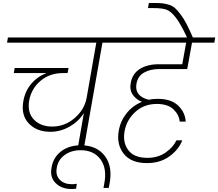

<svg xmlns="http://www.w3.org/2000/svg" viewBox="-20 -990 1457 1282"><path d="M27 -705 33 -740H821L814 -705H664L540 0H499L540 -235Q505 -179 444.5 -144.5Q384 -110 316 -110Q225 -110 172 -166Q119 -222 136 -315Q147 -380 187.5 -429Q228 -478 290 -502H72L78 -536H438L431 -502H400Q312 -502 251 -450.5Q190 -399 175 -320Q161 -239 206 -192Q251 -145 329 -145Q412 -145 477.5 -201Q543 -257 558 -334L623 -705Z M456 272Q392 272 352 233Q312 194 324 130Q335 61 388 20.5Q441 -20 520 -20Q626 -20 680.5 52Q735 124 710 245Q710 248 708 255Q706 262 706 265H671L676 237Q696 135 651 74Q606 13 519 13Q455 13 411 45.5Q367 78 359 131Q350 180 379 210Q408 240 460 240Q476 240 493 237L488 270Q478 272 456 272Z M1197 -53Q1174 8 1112 53.5Q1050 99 961 99Q855 99 806 36.5Q757 -26 773 -117Q784 -182 825 -233.5Q866 -285 928 -310Q891 -324 867.5 -356Q844 -388 853 -436Q864 -499 914.5 -530Q965 -561 1038 -561H1197L1223 -705H760L766 -740H1417L1411 -705H1262L1236 -561L1230 -529H1042Q984 -529 942 -505.5Q900 -482 891 -430Q877 -349 972 -324Q1001 -330 1033 -330Q1124 -330 1170.5 -284Q1217 -238 1220 -178H1180Q1176 -224 1138 -260Q1100 -296 1027 -296Q942 -296 884 -243Q826 -190 812 -115Q798 -38 837 13Q876 64 964 64Q1034 64 1085 29Q1136 -6 1158 -53Z M1230 -737Q1187 -830 1154 -872.5Q1121 -915 1091.5 -925.5Q1062 -936 1004 -936H968L974 -970H1009Q1043 -970 1063 -968Q1083 -966 1107.5 -958.5Q1132 -951 1148 -936.5Q1164 -922 1184.5 -895.5Q1205 -869 1225 -831Q1245 -793 1269 -737Z"/></svg>

Font: Poppins ExtraLight
Style: Italic
Weight: 275
Italic angle: -10°
Designer: Ninad Kale (Devanagari), Jonny Pinhorn (Latin)
Foundry: Indian Type Foundry
Version: Version 3.200;PS 1.000;hotconv 16.6.54;makeotf.lib2.5.65590